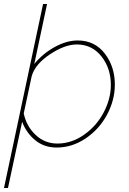

<svg xmlns="http://www.w3.org/2000/svg" viewBox="-48 -730 645 963"><path d="M-28 213 168 -710H188L124 -409Q166 -461 226 -494Q286 -527 342 -527Q427 -527 477.5 -461.5Q528 -396 528 -306Q528 -228 489 -155Q450 -82 382 -36Q314 10 236 10Q174 10 129.5 -26Q85 -62 63 -119L-8 213ZM240 -10Q311 -10 374 -54.5Q437 -99 472.5 -167Q508 -235 508 -304Q508 -388 460.5 -447.5Q413 -507 337 -507Q277 -507 202.5 -457.5Q128 -408 111 -348L71 -161Q85 -96 131 -53Q177 -10 240 -10Z"/></svg>

Font: Raleway-v4020 Thin
Style: Italic
Weight: 250
Italic angle: -12°
Designer: Matt McInerney, Pablo Impallari, Rodrigo Fuenzalida
Foundry: Matt McInerney, Pablo Impallari, Rodrigo Fuenzalida
Version: Version 4.020;PS 004.020;hotconv 1.0.88;makeotf.lib2.5.64775